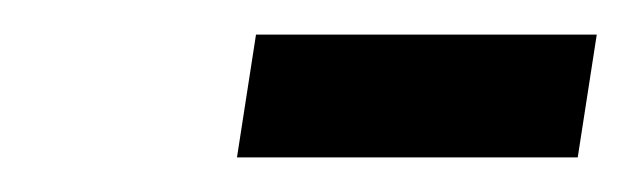

<svg xmlns="http://www.w3.org/2000/svg" viewBox="-20 -740 365 111"><path d="M117 -649 128 -720H325L314 -649Z"/></svg>

Font: Georama Condensed Medium
Style: Italic
Weight: 500
Width: 3
Italic angle: -9°
Designer: Jean-Baptiste Levee
Foundry: Production Type
Version: Version 1.000